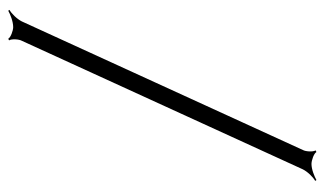

<svg xmlns="http://www.w3.org/2000/svg" viewBox="-181 -508 788 466"><g transform="rotate(90 213.0 -275.0)"><path d="M4 96 6 99C15 94 32 87 46 87C54 87 71 93 74 99L78 97C74 91 75 73 79 66L391 -616C397 -628 410 -641 419 -646L417 -649C408 -644 391 -637 378 -637C369 -637 352 -643 349 -649L345 -647C349 -641 348 -623 344 -616L32 66C26 78 13 91 4 96Z"/></g></svg>

Font: Armata Saber
Style: Rg
Weight: 400
Designer: Jasper
Foundry: Cannot Into Space Fonts
Version: Version 0.970